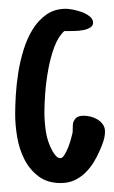

<svg xmlns="http://www.w3.org/2000/svg" viewBox="-20 -406 257 433"><path d="M216.8 -109.4Q216.8 -99.1 213.4 -88.4Q210 -77.6 205.6 -67.9Q199.7 -53.7 191.4 -40.3Q183.1 -26.9 172.4 -16.4Q161.6 -5.9 147.9 0.5Q134.3 6.8 117.2 6.8Q86.9 6.8 66.9 -8.3Q46.9 -23.4 35.2 -46.4Q23.4 -69.3 18.8 -96.7Q14.2 -124 14.2 -148.4Q14.2 -166.5 15.6 -191.2Q17.1 -215.8 21.2 -242.2Q25.4 -268.6 33.4 -294.4Q41.5 -320.3 54.2 -340.6Q66.9 -360.8 85.2 -373.5Q103.5 -386.2 128.9 -386.2Q134.3 -386.2 144.5 -384.3Q154.8 -382.3 164.8 -378.7Q174.8 -375 182.4 -368.9Q189.9 -362.8 189.9 -355Q189.9 -347.7 183.3 -343.8Q176.8 -339.8 167.7 -338.1Q158.7 -336.4 149.2 -336.2Q139.6 -335.9 133.8 -335.9H125Q111.3 -323.7 102.5 -300Q93.8 -276.4 88.9 -249.5Q84 -222.7 82 -196.5Q80.1 -170.4 80.1 -153.8Q80.1 -130.4 83.7 -107.7Q87.4 -85 98.6 -64.9Q101.1 -60.5 105.7 -54.9Q110.4 -49.3 116.2 -49.3Q120.6 -49.3 125.2 -56.6Q129.9 -64 133.8 -73.7Q137.7 -83.5 140.1 -92.8Q142.6 -102.1 143.6 -106.4Q144 -108.4 144 -110.8Q144 -113.3 144 -115.7Q144 -120.1 144.3 -124.3Q144.5 -128.4 145.5 -130.9Q148.9 -139.2 154.5 -142.1Q160.2 -145 168.5 -145Q175.8 -145 184.1 -143.1Q192.4 -141.1 199.7 -136.7Q207 -132.3 211.9 -125.5Q216.8 -118.7 216.8 -109.4Z"/></svg>

Font: Just Another Hand
Style: Regular
Weight: 400
Designer: Astigmatic (AOETI)
Foundry: Astigmatic (AOETI)
Version: Version 1.000